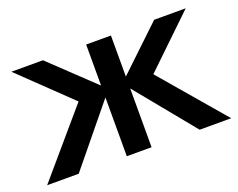

<svg xmlns="http://www.w3.org/2000/svg" viewBox="-81 -601 921 743"><g transform="rotate(-20 379.0 -230.0)"><path d="M150 -460 328 -291V-460H430V-291L608 -460H738L533 -263L758 0H628L430 -242V0H328V-242L130 0H0L225 -263L20 -460Z"/></g></svg>

Font: Jost* Medium
Style: Regular
Weight: 500
Version: Version 3.7